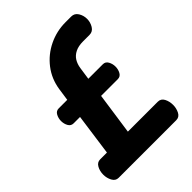

<svg xmlns="http://www.w3.org/2000/svg" viewBox="-217 -884 999 999"><g transform="rotate(-45 282.5 -384.0)"><path d="M65 0Q43 0 31.5 -21.5Q20 -43 20 -68Q20 -94 31.5 -115Q43 -136 65 -136H115L147 -366H100Q81 -366 71.5 -383Q62 -400 62 -421Q62 -441 71.5 -458.5Q81 -476 100 -476H163L173 -545Q183 -611 222 -661.5Q261 -712 319 -740Q377 -768 442 -768H484Q508 -768 521 -747Q534 -726 534 -701Q534 -676 521 -654.5Q508 -633 484 -633H437Q402 -633 379 -621.5Q356 -610 344 -590.5Q332 -571 328 -545L318 -476H425Q444 -476 453.5 -458.5Q463 -441 463 -421Q463 -400 453.5 -383Q444 -366 425 -366H302L269 -136H489Q512 -136 523 -115Q534 -94 534 -68Q534 -43 523 -21.5Q512 0 489 0Z"/></g></svg>

Font: Dosis ExtraBold
Style: Regular
Weight: 800
Designer: EdgarTolentino, PabloImpallari, IginoMarini
Foundry: EdgarTolentino, PabloImpallari, IginoMarini
Version: Version 3.001; ttfautohint (v1.8.2)